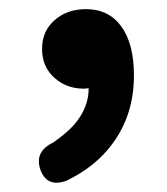

<svg xmlns="http://www.w3.org/2000/svg" viewBox="-20 -198 365 420"><path d="M69 175Q54 134 96 114Q125 94 142 75Q174 38 174 -5L164 -4Q126 -4 100 -27Q72 -51 72 -91Q72 -130 99.5 -154Q127 -178 168 -178Q218 -178 245.5 -140Q273 -102 273 -33Q273 55 224 119Q188 167 126 197Q84 213 69 175Z"/></svg>

Font: GenSenRounded2 TW B
Style: Regular
Weight: 700
Version: Version 2.000;PS 2;hotconv 16.6.51;makeotf.lib2.5.65220 DEVE